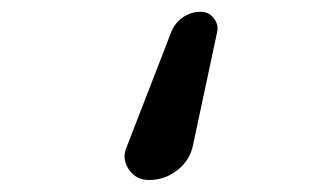

<svg xmlns="http://www.w3.org/2000/svg" viewBox="-20 -175 540 320"><path d="M228.5 125Q206.1 125 194.3 106.9Q182.6 88.9 191.4 69.3L265.6 -122.1Q271.5 -136.7 284.7 -146Q297.9 -155.3 314.5 -155.3Q328.1 -155.3 336.4 -144.5Q344.7 -133.8 341.8 -121.1L301.8 66.4Q296.9 91.8 275.9 108.4Q254.9 125 228.5 125Z"/></svg>

Font: Rounded-X Mgen+ 2m regular
Style: Regular
Weight: 400
Designer: [Source Han Sans]
Ryoko NISHIZUKA  (kana & ideographs); Paul D. Hunt (Latin, Greek & Cyrillic); Wenlong ZHANG  (bopomofo
Version: Version 1.059.20150602